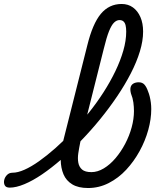

<svg xmlns="http://www.w3.org/2000/svg" viewBox="-203 -927 837 966"><path d="M-154 17Q-173 17 -179 5.5Q-185 -6 -182 -20.5Q-179 -35 -168 -46.5Q-157 -58 -140 -58Q-114 -58 -80 -73Q-46 -88 -6.5 -116Q33 -144 75.5 -181.5Q118 -219 161 -264.5Q204 -310 244 -360Q284 -410 318 -463Q352 -516 377.5 -569Q403 -622 417.5 -672.5Q432 -723 432 -768Q432 -782 445 -789Q458 -796 475 -796Q492 -796 504.5 -789Q517 -782 517 -768Q517 -722 501 -669Q485 -616 455.5 -558.5Q426 -501 386.5 -442.5Q347 -384 301 -327.5Q255 -271 205.5 -220Q156 -169 106 -125.5Q56 -82 9 -50Q-38 -18 -80 -0.5Q-122 17 -154 17ZM240 19Q191 19 160.5 0.5Q130 -18 116.5 -50Q103 -82 102.5 -122.5Q102 -163 112 -206L236 -698Q263 -808 304.5 -857.5Q346 -907 409 -907Q442 -907 466 -889.5Q490 -872 503.5 -841Q517 -810 517 -768Q517 -749 504.5 -740Q492 -731 475 -731Q458 -731 445 -740Q432 -749 432 -768Q432 -786 429 -799Q426 -812 418.5 -819Q411 -826 398 -826Q384 -826 371 -813.5Q358 -801 345.5 -770Q333 -739 319 -681L201 -212Q195 -183 191 -156.5Q187 -130 191 -108.5Q195 -87 210 -74Q225 -61 257 -61Q288 -61 319.5 -80Q351 -99 378.5 -131.5Q406 -164 427 -204Q448 -244 459.5 -286.5Q471 -329 471 -368Q471 -389 468 -411.5Q465 -434 456 -456Q451 -475 454 -487.5Q457 -500 468 -506.5Q479 -513 495 -513Q513 -513 523.5 -501.5Q534 -490 542 -467Q547 -455 550.5 -440.5Q554 -426 556 -410.5Q558 -395 558 -378Q558 -328 543 -273.5Q528 -219 499.5 -167Q471 -115 432 -73Q393 -31 344 -6Q295 19 240 19Z"/></svg>

Font: Playwrite DE SAS
Style: Regular
Weight: 400
Designer: Veronika Burian, José Scaglione
Foundry: TypeTogether
Version: Version 1.002